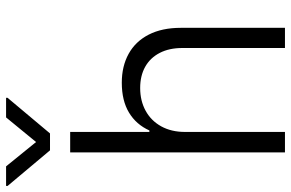

<svg xmlns="http://www.w3.org/2000/svg" viewBox="-222 -775 958 632"><g transform="rotate(-90 257.0 -459.0)"><path d="M138.7 0H71.3V-707H138.7V-446.3H143.6Q163.1 -489.7 202.4 -513.4Q241.7 -537.1 300.8 -537.1Q355 -537.1 395.8 -514.6Q436.5 -492.2 459 -448.5Q481.4 -404.8 481.4 -342.8V0H415V-337.9Q415 -380.9 398.9 -412.1Q382.8 -443.4 353.3 -460Q323.7 -476.6 283.2 -476.6Q241.2 -476.6 208.5 -458.7Q175.8 -440.9 157.2 -407.5Q138.7 -374 138.7 -329.1ZM105.5 -819.3 186.5 -918H251V-913.1L133.8 -773.4H78.1L-39.1 -913.1V-918H25.4Z"/></g></svg>

Font: Pretendard Light
Style: Regular
Weight: 300
Designer: Base glyphs from Inter by Rasmus Andersson; Hangeul glyphs from Noto Sans CJK(Source Han Sans) by Jang Soo-young and Kan
Foundry: Kil Hyung-jin
Version: Version 1.309